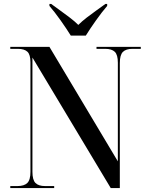

<svg xmlns="http://www.w3.org/2000/svg" viewBox="-20 -951 754 971"><path d="M32 0V-10H68Q102 -10 118 -25.5Q134 -41 134 -82V-636Q134 -675 118.5 -689.5Q103 -704 70 -704H32V-714H230L576 -135V-634Q576 -674 560.5 -689Q545 -704 512 -704H468V-714H692V-704H650Q617 -704 601.5 -688.5Q586 -673 586 -632V0H540L144 -660V-82Q144 -41 159.5 -25.5Q175 -10 208 -10H254V0ZM338 -771Q317 -805 286.5 -848Q256 -891 230 -921V-931H239Q258 -917 283 -899Q308 -881 333 -862Q358 -843 376 -825Q394 -843 418.5 -862Q443 -881 468.5 -899Q494 -917 513 -931H522V-921Q496 -891 465.5 -848Q435 -805 414 -771Z"/></svg>

Font: Noto Serif Display SemiCondensed Medium
Style: Regular
Weight: 500
Width: 4
Designer: Monotype Design Team
Foundry: Monotype Imaging Inc.
Version: Version 2.009